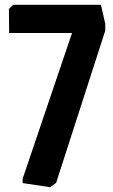

<svg xmlns="http://www.w3.org/2000/svg" viewBox="-20 -760 468 797"><path d="M188 17 74 0V-18L279 -623H18L17 -723L35 -740H399L417 -661V-633L213 -1Z"/></svg>

Font: Encode Sans Compressed
Style: Bold
Weight: 700
Designer: Pablo Impallari, Andres Torresi
Foundry: Pablo Impallari, Andres Torresi
Version: Version 1.000; ttfautohint (v1.00) -l 8 -r 50 -G 200 -x 14 -